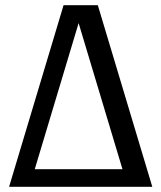

<svg xmlns="http://www.w3.org/2000/svg" viewBox="-20 -720 622 740"><path d="M15 0 225 -700H357L567 0ZM114 -68H452L283 -631Z"/></svg>

Font: Orienta
Style: Regular
Weight: 400
Designer: Eduardo Rodriguez Tunni
Foundry: Eduardo Rodriguez Tunni
Version: Version 1.002; ttfautohint (v1.8.4.7-5d5b);gftools[0.9.23]